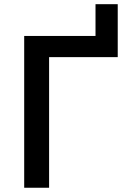

<svg xmlns="http://www.w3.org/2000/svg" viewBox="-20 -883 594 903"><path d="M533.7 -863.3V-614.3H210.9V0H93.8V-713.9H429.2V-863.3Z"/></svg>

Font: Open Sans SemiBold
Style: Regular
Weight: 600
Designer: Monotype Design Team
Foundry: Monotype Imaging Inc.
Version: Version 3.003; ttfautohint (v1.8.4)